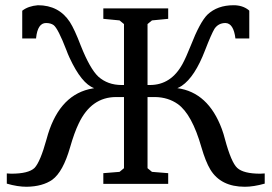

<svg xmlns="http://www.w3.org/2000/svg" viewBox="-20 -703 1038 734"><path d="M6 -1V-40Q7 -40 23 -39Q89 -39 112 -61Q134 -84 158 -171Q201 -333 320 -362Q330 -364 340 -366Q292 -383 246 -482Q239 -497 234 -511Q202 -594 185 -607Q174 -615 156 -615Q124 -615 118 -558Q118 -558 118 -556H65V-662Q88 -680 125 -683Q205 -683 247 -619Q265 -591 289 -528Q324 -440 356 -410Q392 -378 445 -378H454V-611L437 -625L375 -631V-671H623V-631L561 -625L544 -611V-378H553Q634 -378 678 -459Q691 -483 709 -528Q744 -618 773 -647Q811 -683 873 -683Q907 -683 930 -665Q932 -663 933 -662V-556H880Q873 -614 842 -615Q815 -615 800 -593Q788 -573 764 -511Q725 -409 675 -375Q666 -369 658 -366Q776 -350 828 -210Q835 -191 840 -171Q864 -82 887 -61Q911 -39 975 -39L992 -40V-1Q949 11 916 11Q824 11 784 -55Q766 -85 750 -140Q714 -266 660 -305Q623 -331 574 -332H544V-60L561 -46L623 -41V0H375V-41L437 -46L454 -60V-332H424Q329 -332 281 -231Q264 -196 248 -140Q221 -46 180 -16Q143 10 82 11Q47 11 6 -1Z"/></svg>

Font: Khartiya
Style: Regular
Weight: 500
Version: Version 1.0.1